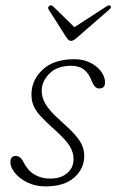

<svg xmlns="http://www.w3.org/2000/svg" viewBox="-20 -674 426 702"><path d="M163.5 -21Q202 -21 225.5 -40.8Q249 -60.5 249 -92.5Q249 -116 235.5 -139Q222 -162 179.5 -200Q147 -229 128.5 -249.2Q110 -269.5 102.5 -287.8Q95 -306 95 -328.5Q95 -381 135.8 -419.2Q176.5 -457.5 252 -457.5Q285 -457.5 310.2 -444.8Q335.5 -432 349.8 -412.5Q364 -393 364 -372.5Q364 -350.5 342.5 -350.5Q326 -350.5 316 -376.5Q306 -404 288 -418.8Q270 -433.5 240 -433.5Q190 -433.5 161.2 -405.5Q132.5 -377.5 132.5 -341.5Q132.5 -317 147 -292.5Q161.5 -268 203 -231Q238 -200 256.2 -178.8Q274.5 -157.5 281.2 -140.2Q288 -123 288 -104Q288 -57.5 251.5 -25Q215 7.5 146.5 7.5Q109.5 7.5 80.5 -6.8Q51.5 -21 34.8 -41.5Q18 -62 18 -80.5Q18 -104 37.5 -104Q45 -104 52.2 -99Q59.5 -94 66 -81Q81.5 -50 106.5 -35.5Q131.5 -21 163.5 -21ZM261 -536Q248 -524.5 240 -524.5Q231 -524.5 223.5 -536L158 -639Q153 -648 161 -653Q167.5 -656.5 174.5 -650.5L252 -574.5L369 -650.5Q379 -656.5 383.5 -653Q389.5 -648 379.5 -639Z"/></svg>

Font: Fraunces 9pt S100 Thin
Style: Italic
Weight: 100
Italic angle: -16°
Version: Version 1.000; ttfautohint (v1.8.3)